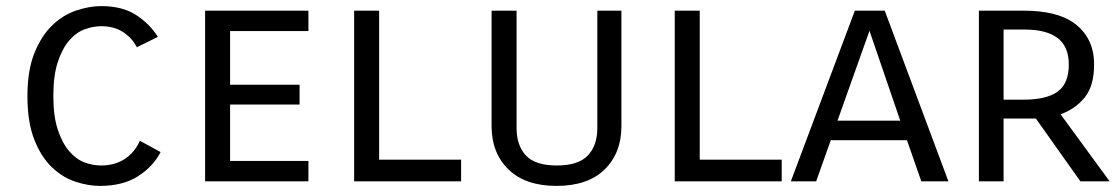

<svg xmlns="http://www.w3.org/2000/svg" viewBox="-20 -595 3676 630"><path d="M507 -96Q482 -48 432.5 -16.5Q383 15 308 15Q269 15 227 1Q185 -13 150 -46.5Q115 -80 92.5 -137Q70 -194 70 -280Q70 -364 93 -421Q116 -478 151.5 -512Q187 -546 230 -560.5Q273 -575 312 -575Q382 -575 427 -545.5Q472 -516 498 -474L429 -440Q413 -471 383.5 -490Q354 -509 312 -509Q285 -509 257 -498.5Q229 -488 206.5 -461.5Q184 -435 169.5 -391Q155 -347 155 -280Q155 -214 169.5 -170Q184 -126 206.5 -99.5Q229 -73 256.5 -62.5Q284 -52 311 -52Q357 -52 389.5 -73.5Q422 -95 439 -133Z M963 -252H735V-67H992V0H653V-560H992V-493H735V-317H963Z M1224 -560V-71H1493V0H1142V-560Z M1675 -560V-175Q1675 -118 1705.5 -85Q1736 -52 1807 -52Q1878 -52 1909 -85Q1940 -118 1940 -175V-560H2019V-181Q2019 -93 1964 -39Q1909 15 1806 15Q1704 15 1648.5 -39Q1593 -93 1593 -181V-560Z M2276 -560V-71H2545V0H2194V-560Z M3003 0 2956 -135H2706L2658 0H2575L2785 -560H2883L3092 0ZM2728 -199H2934L2833 -494Z M3525 0 3379 -206H3273V0H3192V-560H3341Q3392 -560 3434 -550Q3476 -540 3506 -518Q3536 -496 3553 -462.5Q3570 -429 3570 -383Q3570 -313 3539 -275Q3508 -237 3460 -220L3621 0ZM3273 -498V-268H3339Q3414 -268 3450.5 -294.5Q3487 -321 3487 -383Q3487 -442 3450.5 -470Q3414 -498 3343 -498Z"/></svg>

Font: Carrois Gothic SC
Style: Regular
Weight: 400
Designer: Ralph du Carrois
Foundry: Ralph du Carrois
Version: Version 1.001